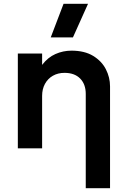

<svg xmlns="http://www.w3.org/2000/svg" viewBox="-20 -782 668 1012"><path d="M432 210V-287Q432 -338 402.5 -368Q373 -398 320 -398Q285.5 -398 258.8 -382.8Q232 -367.5 217 -340Q202 -312.5 202 -276.5V0H74V-500H202V-440Q232 -479.5 272.2 -497.2Q312.5 -515 356.5 -515Q425.5 -515 470.8 -487.5Q516 -460 538 -417Q560 -374 560 -327V210ZM247.5 -585 315 -762H444L364.5 -585Z"/></svg>

Font: Geologica Roman Medium
Style: Regular
Weight: 500
Designer: Sindre Bremnes, Frode Helland
Foundry: Monokrom Skriftforlag AS
Version: Version 1.010;gftools[0.9.28]